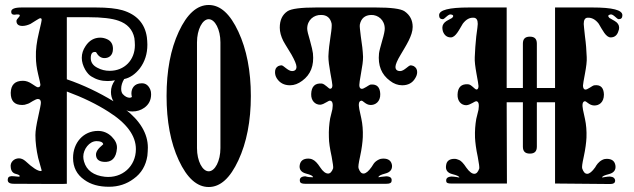

<svg xmlns="http://www.w3.org/2000/svg" viewBox="-20 -737 2544 770"><path d="M583 -377C576 -394 565 -403 549 -403C517 -403 507 -381 507 -362C507 -357 508 -353 509 -348C506 -346 503 -345 500 -345C491 -345 481 -350 472 -360C468 -365 466 -372 466 -381C466 -394 470 -407 478 -420C502 -425 523 -440 541 -463C561 -490 571 -521 571 -558C571 -568 570 -578 569 -588C561 -643 528 -679 471 -696C447 -703 411 -707 364 -707H67C38 -707 24 -701 25 -689C25 -682 29 -678 37 -678C39 -678 42 -678 45 -679H53C56 -679 58 -678 59 -677C62 -670 46 -662 46 -653C46 -640 54 -633 70 -633C80 -633 91 -636 102 -641L126 -656C134 -661 139 -664 142 -664C144 -664 146 -663 147 -660C148 -657 144 -639 136 -606C127 -569 123 -536 124 -509C124 -487 127 -464 133 -439C139 -414 142 -401 142 -398C142 -391 139 -387 132 -387C129 -387 122 -391 109 -400C96 -409 84 -413 72 -413C40 -413 24 -397 23 -365C23 -332 38 -316 69 -316C76 -316 82 -317 89 -320C94 -321 101 -325 112 -332C121 -337 127 -340 132 -340C140 -340 144 -335 144 -325C144 -319 140 -300 133 -268C126 -237 122 -212 122 -195C122 -166 126 -135 133 -104L147 -54C147 -52 146 -51 144 -51C131 -51 111 -64 82 -91C74 -98 65 -102 56 -102C36 -102 20 -86 23 -67C24 -52 31 -43 42 -40C54 -37 60 -34 59 -30C59 -28 52 -28 37 -30C22 -32 14 -29 12 -22C8 -7 16 0 35 0C176 1 247 1 248 0V-370C313 -346 368 -319 415 -289C488 -243 525 -193 525 -139C525 -70 470 -21 401 -28C355 -33 327 -54 317 -89C315 -96 314 -102 314 -109C314 -138 338 -171 367 -171C383 -171 392 -167 394 -159C394 -156 368 -141 365 -120C364 -101 374 -90 395 -88C428 -85 446 -103 449 -142C450 -159 443 -174 428 -189C413 -204 394 -212 373 -212C314 -212 273 -164 273 -104C273 -66 288 -37 318 -16C344 3 377 12 417 12C455 12 488 1 516 -20C547 -42 565 -73 571 -112C572 -124 573 -135 573 -145C573 -201 542 -253 481 -300C487 -293 497 -290 511 -290C529 -290 545 -295 559 -305C577 -318 586 -336 586 -359C586 -366 585 -372 583 -377ZM519 -584C520 -575 521 -565 521 -556C521 -496 479 -453 420 -453C402 -453 386 -457 371 -465C353 -474 344 -487 344 -504C344 -523 351 -531 365 -528C374 -512 385 -504 399 -504C415 -504 433 -513 433 -541C433 -560 425 -573 409 -580C400 -584 391 -586 382 -586C358 -586 338 -575 323 -552C313 -537 308 -522 308 -505C308 -489 313 -473 322 -457C330 -444 338 -435 347 -430C366 -418 387 -412 411 -412C421 -412 431 -413 441 -415C430 -400 425 -385 425 -368C425 -355 428 -342 435 -331C377 -366 315 -396 248 -419V-668H334C389 -668 430 -663 455 -654C490 -642 512 -619 519 -584Z M986 -352C986 -453 969 -539 936 -610C903 -681 864 -717 817 -717C770 -717 730 -681 697 -610C664 -539 648 -453 648 -352C648 -251 664 -165 697 -94C730 -23 770 13 817 13C864 13 903 -23 936 -94C969 -165 986 -251 986 -352ZM864 -143C864 -91 842 -50 817 -50C792 -50 770 -91 770 -143V-567C770 -619 792 -660 817 -660C842 -660 864 -619 864 -567Z M1645 -423C1650 -431 1653 -439 1653 -448C1653 -459 1648 -467 1639 -472C1634 -474 1630 -475 1627 -475C1618 -475 1601 -452 1585 -452C1572 -452 1566 -458 1566 -469C1566 -478 1573 -495 1587 -518C1608 -554 1635 -594 1635 -629C1635 -656 1624 -677 1602 -692C1587 -702 1548 -707 1487 -707H1248C1187 -707 1148 -702 1133 -692C1112 -678 1102 -656 1102 -626C1102 -609 1107 -591 1116 -573C1116 -572 1127 -554 1149 -518C1162 -495 1169 -478 1169 -469C1169 -458 1163 -452 1151 -452C1135 -452 1117 -475 1109 -475C1105 -475 1101 -474 1096 -472C1087 -467 1083 -459 1083 -448C1083 -439 1085 -431 1090 -423C1102 -404 1120 -395 1143 -395C1160 -395 1176 -401 1192 -413C1226 -438 1240 -474 1235 -523C1234 -532 1230 -550 1223 -575C1216 -598 1212 -614 1212 -622C1212 -657 1239 -678 1268 -677C1291 -677 1305 -665 1310 -642C1311 -635 1310 -619 1306 -594C1301 -563 1298 -535 1297 -511C1297 -494 1300 -472 1305 -444C1310 -417 1313 -400 1313 -395C1313 -386 1310 -381 1304 -381C1299 -380 1283 -401 1270 -402C1243 -404 1229 -390 1228 -360C1227 -333 1244 -317 1264 -317C1281 -318 1298 -336 1305 -333C1314 -331 1316 -320 1313 -299L1304 -262C1300 -239 1298 -214 1299 -187C1299 -167 1303 -141 1310 -109C1315 -82 1317 -67 1316 -62C1311 -48 1304 -41 1296 -41C1286 -41 1275 -49 1264 -66C1253 -83 1243 -93 1234 -97C1228 -100 1222 -101 1217 -101C1196 -101 1185 -92 1182 -75C1179 -58 1188 -46 1207 -41C1227 -36 1236 -31 1235 -26C1224 -26 1214 -27 1204 -30C1187 -29 1180 -22 1183 -9C1184 -3 1191 0 1203 0H1530C1542 0 1549 -3 1550 -9C1553 -22 1547 -29 1530 -30C1514 -29 1503 -27 1498 -26C1497 -31 1506 -36 1525 -41C1545 -46 1554 -58 1552 -75C1549 -92 1538 -101 1517 -101C1511 -101 1505 -100 1499 -97C1491 -93 1484 -88 1479 -81L1470 -67C1458 -50 1447 -41 1438 -41C1429 -41 1423 -48 1418 -62C1416 -67 1418 -82 1424 -109C1431 -141 1434 -167 1435 -187C1436 -214 1434 -239 1429 -262L1421 -299C1417 -320 1419 -331 1428 -333C1435 -336 1445 -317 1465 -316C1485 -315 1506 -329 1505 -360C1504 -387 1492 -400 1467 -398C1459 -397 1438 -378 1429 -381C1424 -382 1421 -387 1421 -396C1421 -401 1423 -417 1428 -444C1433 -471 1436 -492 1436 -509C1435 -533 1432 -560 1427 -591C1424 -616 1422 -631 1423 -638C1428 -663 1443 -676 1468 -677C1496 -678 1523 -657 1523 -622C1523 -614 1520 -598 1513 -575C1506 -550 1501 -532 1500 -523C1495 -474 1510 -438 1544 -413C1559 -401 1576 -395 1593 -395C1616 -395 1634 -404 1645 -423Z M2461 -660C2471 -660 2476 -665 2476 -676C2476 -697 2436 -707 2356 -707H2206V-384H2133V-562C2133 -581 2124 -590 2105 -590C2086 -590 2077 -581 2077 -562V-384H2012V-707H1861C1781 -707 1741 -697 1741 -676C1741 -665 1746 -660 1756 -660C1763 -660 1778 -682 1789 -679C1799 -677 1800 -672 1793 -665L1771 -653C1760 -646 1754 -637 1754 -626C1754 -621 1755 -617 1756 -612C1762 -595 1773 -587 1788 -587C1807 -587 1821 -617 1836 -642C1849 -659 1863 -667 1880 -666C1891 -665 1896 -657 1896 -641C1896 -636 1894 -620 1890 -591C1887 -562 1885 -535 1884 -508C1883 -491 1886 -469 1891 -441C1896 -414 1899 -397 1899 -392C1899 -383 1896 -378 1891 -378C1884 -378 1870 -399 1857 -399C1830 -401 1816 -387 1815 -358C1814 -331 1830 -315 1850 -315C1867 -316 1884 -332 1891 -331C1900 -329 1902 -318 1899 -297L1890 -260C1886 -237 1884 -212 1885 -185C1886 -166 1889 -140 1896 -108C1901 -81 1903 -66 1902 -61C1897 -47 1891 -40 1882 -40C1873 -40 1862 -48 1850 -65C1839 -82 1829 -92 1822 -95C1815 -98 1809 -100 1803 -100C1782 -100 1771 -91 1769 -74C1766 -56 1774 -44 1793 -39C1812 -34 1822 -30 1822 -25L1811 -27C1804 -28 1797 -29 1791 -29C1774 -28 1767 -21 1770 -8C1771 -3 1778 -1 1789 -1H2013L2012 -327H2077V-149C2077 -130 2086 -121 2105 -121C2124 -121 2133 -130 2133 -149V-327H2206V-1L2427 1C2440 1 2446 -3 2447 -11C2447 -22 2440 -28 2426 -29C2420 -29 2413 -28 2406 -27L2395 -25C2394 -30 2404 -34 2423 -39C2442 -44 2451 -56 2448 -74C2445 -91 2434 -100 2413 -100C2408 -100 2402 -99 2396 -96C2380 -88 2372 -75 2367 -66C2355 -49 2344 -40 2335 -40C2326 -40 2320 -47 2315 -61C2313 -66 2315 -81 2321 -108C2328 -140 2331 -166 2332 -185C2333 -212 2331 -237 2326 -260L2318 -297C2314 -318 2316 -329 2325 -331C2332 -332 2342 -315 2362 -314C2382 -313 2402 -326 2402 -358C2401 -385 2389 -398 2364 -395C2356 -395 2335 -375 2326 -378C2321 -379 2318 -385 2318 -394C2318 -399 2321 -415 2326 -442C2331 -469 2334 -491 2333 -508C2332 -535 2330 -562 2326 -591C2323 -620 2321 -636 2321 -641C2321 -657 2326 -665 2336 -666C2353 -667 2368 -659 2381 -642C2396 -617 2410 -587 2429 -587C2444 -587 2455 -595 2460 -612C2462 -617 2463 -621 2463 -626C2463 -637 2457 -646 2445 -653L2424 -665C2417 -672 2418 -677 2428 -679C2439 -682 2454 -660 2461 -660Z"/></svg>

Font: GFS Eustace
Style: Regular
Weight: 400
Designer: George Matthiopoulos
Foundry: George Matthiopoulos
Version: Version 1.0